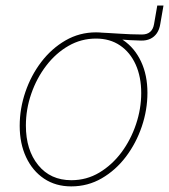

<svg xmlns="http://www.w3.org/2000/svg" viewBox="-20 -664 612 695"><path d="M325.2 -527.8 328.1 -546.9Q349.1 -545.9 369.6 -544.7Q390.1 -543.5 410.9 -542.2Q431.6 -541 452.4 -540Q473.1 -539.1 493.7 -539.1Q531.2 -539.1 537.6 -576.7L549.3 -644H571.8L560.1 -576.7Q557.1 -557.6 547.9 -543.9Q538.6 -530.3 523.9 -523.4Q509.3 -516.6 490.2 -517.1Q448.7 -518.1 407.7 -521.7Q366.7 -525.4 325.2 -527.8ZM237.8 10.7Q181.6 10.7 139.6 -17.3Q97.7 -45.4 74.5 -95Q51.3 -144.5 51.3 -208.5Q51.3 -270.5 71.8 -330.8Q92.3 -391.1 129.4 -439.7Q166.5 -488.3 217 -517.6Q267.6 -546.9 327.6 -546.9Q384.3 -546.9 425.8 -518.8Q467.3 -490.7 490.5 -441.4Q513.7 -392.1 513.7 -328.1Q513.7 -266.1 493.2 -205.8Q472.7 -145.5 435.8 -96.7Q398.9 -47.9 348.4 -18.6Q297.9 10.7 237.8 10.7ZM238.3 -11.7Q293.5 -11.7 339.6 -39.3Q385.7 -66.9 419.7 -112.5Q453.6 -158.2 472.4 -214.4Q491.2 -270.5 491.2 -327.1Q491.2 -385.7 471.2 -430.2Q451.2 -474.6 414.6 -499.5Q377.9 -524.4 327.6 -524.4Q273.9 -524.4 228 -498Q182.1 -471.7 147.5 -426.5Q112.8 -381.3 93.3 -325Q73.7 -268.6 73.7 -209.5Q73.7 -121.1 118.2 -66.4Q162.6 -11.7 238.3 -11.7Z"/></svg>

Font: Inter 18pt Thin
Style: Italic
Weight: 250
Italic angle: -9.3988°
Version: Version 4.001;git-66647c0bb